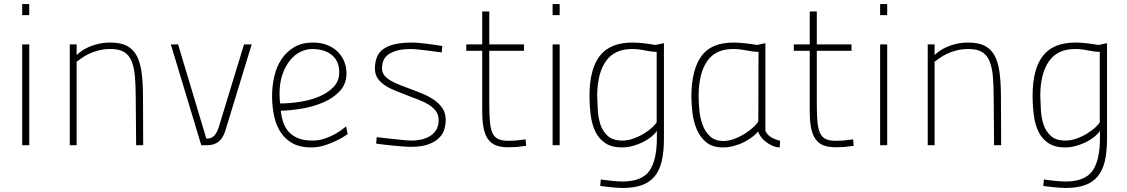

<svg xmlns="http://www.w3.org/2000/svg" viewBox="-20 -720 5586 952"><path d="M90 -500H125V0H90ZM90 -700H125V-645H90Z M326 0V-500H360V-447Q368 -455 383 -466Q398 -477 419 -486.5Q440 -496 467.5 -502.5Q495 -509 527 -509Q578 -509 609.5 -492.5Q641 -476 658.5 -442.5Q676 -409 682.5 -358Q689 -307 689 -238L690 0H655L653 -236Q653 -296 649 -341Q645 -386 632.5 -416.5Q620 -447 595.5 -462Q571 -477 529 -477Q496 -477 469 -470Q442 -463 421 -453Q400 -443 385 -432Q370 -421 360 -414V0Z M863 -500 1003 -33Q1028 -32 1041.5 -46.5Q1055 -61 1063 -84L1190 -500H1228L1097 -71Q1085 -33 1062.5 -16.5Q1040 0 1009 0H978L827 -500Z M1529 -23Q1557 -23 1582 -30.5Q1607 -38 1629 -49Q1651 -60 1668 -72Q1685 -84 1696 -93L1704 -55Q1677 -36 1647 -22Q1621 -9 1589 1Q1557 11 1522 11Q1469 11 1432.5 -8.5Q1396 -28 1373 -62Q1350 -96 1339.5 -143Q1329 -190 1329 -244Q1329 -293 1340 -341Q1351 -389 1375.5 -426Q1400 -463 1438.5 -486Q1477 -509 1532 -509Q1572 -509 1603 -496.5Q1634 -484 1655 -463Q1676 -442 1687 -414.5Q1698 -387 1698 -357Q1698 -304 1665 -268.5Q1632 -233 1582.5 -212Q1533 -191 1476.5 -181.5Q1420 -172 1372 -171Q1375 -144 1383 -117.5Q1391 -91 1408.5 -70Q1426 -49 1455 -36Q1484 -23 1529 -23ZM1369 -207Q1415 -207 1467 -215Q1519 -223 1562 -241Q1605 -259 1633.5 -288.5Q1662 -318 1662 -361Q1662 -418 1625 -447.5Q1588 -477 1528 -477Q1500 -477 1471 -463.5Q1442 -450 1419 -422Q1396 -394 1381 -352.5Q1366 -311 1366 -254Q1366 -231 1369 -207Z M2170 -460Q2139 -464 2111 -468Q2086 -471 2060 -474Q2034 -477 2015 -477Q1953 -477 1913.5 -455Q1874 -433 1874 -381Q1874 -361 1886 -346Q1898 -331 1918.5 -319.5Q1939 -308 1964.5 -298Q1990 -288 2017 -278Q2047 -267 2078 -254Q2109 -241 2134 -223.5Q2159 -206 2174.5 -182Q2190 -158 2190 -125Q2190 -102 2183 -78.5Q2176 -55 2157 -36Q2138 -17 2104.5 -4.5Q2071 8 2019 8Q1999 8 1974.5 6Q1950 4 1925 1.5Q1900 -1 1878.5 -3.5Q1857 -6 1845 -8L1848 -40Q1862 -38 1886.5 -35.5Q1911 -33 1937 -30Q1963 -27 1985.5 -25Q2008 -23 2018 -23Q2047 -23 2072 -29Q2097 -35 2115.5 -47.5Q2134 -60 2144.5 -79Q2155 -98 2155 -124Q2155 -151 2141 -169.5Q2127 -188 2105 -201.5Q2083 -215 2055.5 -225.5Q2028 -236 2002 -246Q1975 -257 1946 -268Q1917 -279 1893 -294Q1869 -309 1854 -329.5Q1839 -350 1839 -380Q1839 -411 1848.5 -435.5Q1858 -460 1879.5 -476Q1901 -492 1936.5 -500.5Q1972 -509 2023 -509Q2039 -509 2059.5 -507Q2080 -505 2101 -502.5Q2122 -500 2140.5 -497Q2159 -494 2173 -492Z M2406 -468V-206Q2406 -154 2409 -118.5Q2412 -83 2421.5 -61.5Q2431 -40 2449.5 -31Q2468 -22 2498 -22Q2509 -22 2523.5 -22.5Q2538 -23 2552 -25Q2568 -27 2586 -29L2589 3Q2573 5 2557 7Q2543 9 2527 9.5Q2511 10 2498 10Q2464 10 2440 1Q2416 -8 2400.5 -29Q2385 -50 2378 -84Q2371 -118 2371 -168V-468H2292V-500H2371V-663H2406V-500H2578V-468Z M2720 -500H2755V0H2720ZM2720 -700H2755V-645H2720Z M3066 212Q3052 212 3033 210.5Q3014 209 2997 207Q2977 205 2956 202L2959 170Q2979 173 2998 175Q3015 177 3033.5 178.5Q3052 180 3066 180Q3162 180 3199.5 127.5Q3237 75 3237 -36V-71Q3227 -56 3209 -41.5Q3191 -27 3168 -15.5Q3145 -4 3118 3.5Q3091 11 3064 11Q3013 11 2981 -10.5Q2949 -32 2932 -67.5Q2915 -103 2909 -149.5Q2903 -196 2903 -246Q2903 -377 2954 -443Q3005 -509 3116 -509Q3142 -509 3171.5 -505.5Q3201 -502 3230 -497L3272 -506V-33Q3272 33 3261 79.5Q3250 126 3225 155.5Q3200 185 3161 198.5Q3122 212 3066 212ZM3066 -23Q3094 -23 3122.5 -33.5Q3151 -44 3175 -59Q3199 -74 3215.5 -89.5Q3232 -105 3236 -115V-463Q3210 -463 3177.5 -470Q3145 -477 3114 -477Q3027 -477 2984.5 -417Q2942 -357 2941 -247Q2942 -215 2944 -176Q2946 -137 2957 -103Q2968 -69 2993.5 -46Q3019 -23 3066 -23Z M3775 -71Q3785 -50 3805.5 -38.5Q3826 -27 3848 -22L3846 11Q3826 10 3807.5 1.5Q3789 -7 3775 -18.5Q3761 -30 3751.5 -43.5Q3742 -57 3739 -68Q3730 -56 3711.5 -42Q3693 -28 3670 -16Q3647 -4 3619.5 3.5Q3592 11 3565 11Q3513 11 3482.5 -14Q3452 -39 3435.5 -77Q3419 -115 3413.5 -159.5Q3408 -204 3408 -243Q3409 -374 3457.5 -441.5Q3506 -509 3617 -509Q3643 -509 3674 -505.5Q3705 -502 3734 -497L3775 -506ZM3567 -21Q3595 -21 3624 -32.5Q3653 -44 3677.5 -60Q3702 -76 3719 -92.5Q3736 -109 3740 -119L3741 -463Q3715 -463 3680.5 -470Q3646 -477 3615 -477Q3528 -477 3486.5 -417Q3445 -357 3444 -247Q3444 -215 3447.5 -175.5Q3451 -136 3463.5 -101.5Q3476 -67 3500.5 -44Q3525 -21 3567 -21Z M4030 -468V-206Q4030 -154 4033 -118.5Q4036 -83 4045.5 -61.5Q4055 -40 4073.5 -31Q4092 -22 4122 -22Q4133 -22 4147.5 -22.5Q4162 -23 4176 -25Q4192 -27 4210 -29L4213 3Q4197 5 4181 7Q4167 9 4151 9.5Q4135 10 4122 10Q4088 10 4064 1Q4040 -8 4024.5 -29Q4009 -50 4002 -84Q3995 -118 3995 -168V-468H3916V-500H3995V-663H4030V-500H4202V-468Z M4344 -500H4379V0H4344ZM4344 -700H4379V-645H4344Z M4580 0V-500H4614V-447Q4622 -455 4637 -466Q4652 -477 4673 -486.5Q4694 -496 4721.5 -502.5Q4749 -509 4781 -509Q4832 -509 4863.5 -492.5Q4895 -476 4912.5 -442.5Q4930 -409 4936.5 -358Q4943 -307 4943 -238L4944 0H4909L4907 -236Q4907 -296 4903 -341Q4899 -386 4886.5 -416.5Q4874 -447 4849.5 -462Q4825 -477 4783 -477Q4750 -477 4723 -470Q4696 -463 4675 -453Q4654 -443 4639 -432Q4624 -421 4614 -414V0Z M5263 212Q5249 212 5230 210.5Q5211 209 5194 207Q5174 205 5153 202L5156 170Q5176 173 5195 175Q5212 177 5230.5 178.5Q5249 180 5263 180Q5359 180 5396.5 127.5Q5434 75 5434 -36V-71Q5424 -56 5406 -41.5Q5388 -27 5365 -15.5Q5342 -4 5315 3.5Q5288 11 5261 11Q5210 11 5178 -10.5Q5146 -32 5129 -67.5Q5112 -103 5106 -149.5Q5100 -196 5100 -246Q5100 -377 5151 -443Q5202 -509 5313 -509Q5339 -509 5368.5 -505.5Q5398 -502 5427 -497L5469 -506V-33Q5469 33 5458 79.5Q5447 126 5422 155.5Q5397 185 5358 198.5Q5319 212 5263 212ZM5263 -23Q5291 -23 5319.5 -33.5Q5348 -44 5372 -59Q5396 -74 5412.5 -89.5Q5429 -105 5433 -115V-463Q5407 -463 5374.5 -470Q5342 -477 5311 -477Q5224 -477 5181.5 -417Q5139 -357 5138 -247Q5139 -215 5141 -176Q5143 -137 5154 -103Q5165 -69 5190.5 -46Q5216 -23 5263 -23Z"/></svg>

Font: Panefresco 1wt
Style: Regular
Weight: 250
Version: Version 1.000